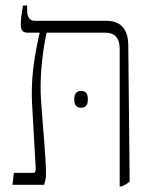

<svg xmlns="http://www.w3.org/2000/svg" viewBox="-20 -667 550 693"><path d="M25 0H139C144 -14 146 -24 146 -41C146 -96 134 -216 128 -306C123 -378 131 -468 148 -549H362C393 -549 412 -530 412 -492V6H418C431 1 441 -5 448 -12L443 -505C442 -564 414 -592 363 -592H105C87 -592 78 -605 78 -630V-647H63C58 -620 55 -594 55 -579C55 -559 61 -549 80 -549H123V-548C101 -452 91 -373 96 -288L109 -58C109 -49 107 -43 99 -43H30ZM248 -309C248 -291 254 -278 272 -278C292 -278 297 -291 297 -309C297 -326 292 -339 272 -339C255 -339 248 -326 248 -309Z"/></svg>

Font: Noto Serif Hebrew SemiCondensed ExtraLight
Style: Regular
Weight: 200
Width: 4
Designer: Monotype Design Team
Foundry: Monotype Imaging Inc.
Version: Version 2.004